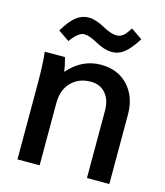

<svg xmlns="http://www.w3.org/2000/svg" viewBox="-108 -796 754 878"><g transform="rotate(15 269.5 -357.0)"><path d="M146 -508Q156 -471 160 -442Q225 -517 315 -517Q395 -517 443.5 -465Q492 -413 492 -328V0H386V-318Q386 -370 360 -400Q334 -430 290 -430Q233 -430 197.5 -393.5Q162 -357 162 -295V0H57V-360Q57 -453 50 -508ZM89 -619Q120 -670 146.5 -690.5Q173 -711 205 -711Q237 -711 279 -688Q321 -665 346 -665Q364 -665 377 -675Q390 -685 408 -714L462 -677Q430 -627 404 -606.5Q378 -586 346 -586Q311 -586 270 -609Q229 -632 205 -632Q177 -632 142 -583Z"/></g></svg>

Font: LT Superior Semi-bold
Style: Regular
Weight: 600
Designer: Daniel Lyons
Foundry: LyonsType
Version: Version 1.0